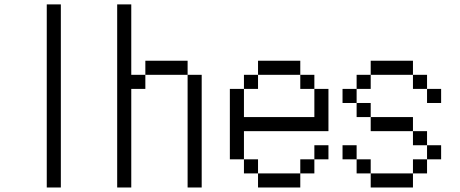

<svg xmlns="http://www.w3.org/2000/svg" viewBox="-20 -832 2040 852"><path d="M187.5 -812.5H250V0H187.5Z M500 -812.5H562.5V-500H625V-437.5H562.5V0H500ZM812.5 -500H875V0H812.5ZM625 -562.5H812.5V-500H625Z M1125 -62.5H1312.5V0H1125V-62.5H1062.5V-125H1125ZM1312.5 -125H1375V-62.5H1312.5ZM1000 -437.5H1062.5V-312.5H1375V-437.5H1437.5V-250H1062.5V-125H1000ZM1375 -187.5H1437.5V-125H1375ZM1062.5 -500H1125V-437.5H1062.5ZM1312.5 -500H1375V-437.5H1312.5V-500H1125V-562.5H1312.5Z M1625 -62.5H1812.5V0H1625V-62.5H1562.5V-125H1625ZM1812.5 -125H1875V-62.5H1812.5ZM1500 -187.5H1562.5V-125H1500ZM1875 -187.5H1937.5V-125H1875V-187.5H1812.5V-250H1875ZM1625 -312.5H1812.5V-250H1625V-312.5H1562.5V-375H1625ZM1500 -437.5H1562.5V-375H1500ZM1875 -437.5H1937.5V-375H1875V-437.5H1812.5V-500H1875ZM1562.5 -500H1625V-437.5H1562.5ZM1625 -562.5H1812.5V-500H1625Z"/></svg>

Font: HE실루아
Style: regular
Weight: 500
Monospace: yes
Designer: Taeyun An (WindowsTiger)
Version: v1